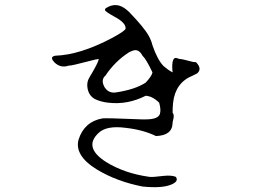

<svg xmlns="http://www.w3.org/2000/svg" viewBox="-20 -734 1040 772"><path d="M669 8Q650 16 621 18Q592 20 553 16Q451 -4 372 -51Q278 -108 296 -173Q319 -245 392 -258Q399 -259 438 -258Q477 -257 550 -254H566Q616 -254 623 -276Q628 -293 620 -321Q594 -347 566 -349Q493 -312 416 -321Q387 -324 363 -335Q334 -350 331 -387Q330 -403 336 -416Q338 -420 342 -427Q346 -434 352 -444Q377 -487 377 -497Q374 -497 363 -494.5Q352 -492 333 -487Q302 -479 283 -474.5Q264 -470 256 -470Q224 -459 199 -483Q183 -500 193 -507L202 -510Q301 -513 430 -581Q484 -610 485 -619Q487 -642 440 -667Q404 -687 402 -693Q402 -696 404 -700Q448 -730 490 -694Q492 -692 494.5 -690Q497 -688 499 -686Q559 -624 578 -590Q589 -570 593 -552Q613 -494 637 -469Q645 -462 654.5 -455Q664 -448 674 -443Q674 -444 674 -446Q674 -448 673 -452Q670 -503 688 -501Q691 -500 694 -499.5Q697 -499 701 -497Q711 -497 744 -488Q756 -484 768 -484Q794 -458 773 -439Q766 -435 755 -430Q685 -402 676 -321Q675 -312 674.5 -302Q674 -292 674 -281Q682 -272 676 -251Q675 -247 674.5 -244.5Q674 -242 674 -240Q673 -189 607 -187Q556 -212 485 -220Q409 -230 377 -200Q314 -142 406 -83Q480 -37 580 -23Q586 -22 601 -23Q616 -24 640 -27Q669 -30 687 -23Q700 -5 669 8ZM399 -386Q414 -359 444 -362Q524 -374 566 -402Q591 -429 593 -443Q568 -496 553 -510Q538 -538 516 -531Q512 -530 508 -528Q504 -526 499 -524Q442 -487 404 -430Q385 -414 399 -386Z"/></svg>

Font: New Tegomin
Style: Regular
Weight: 400
Designer: Kyosuke Nagai
Version: Version 1.000